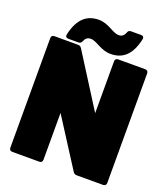

<svg xmlns="http://www.w3.org/2000/svg" viewBox="-163 -1040 1010 1154"><g transform="rotate(20 342.0 -462.5)"><path d="M632 -740H460C447 -740 440 -733 440 -720V-389L226 -727C220 -737 213 -740 202 -740H52C39 -740 32 -733 32 -720V-20C32 -7 39 0 52 0H224C237 0 244 -7 244 -20V-319L440 -13C446 -3 454 0 464 0H632C645 0 652 -7 652 -20V-720C652 -733 645 -740 632 -740ZM136 -754H200C212 -754 218 -760 223 -771C230 -791 244 -800 263 -800C303 -800 340 -755 404 -755C479 -755 532 -795 556 -903C559 -917 552 -925 538 -925H474C462 -925 456 -919 452 -907C444 -887 431 -878 412 -878C372 -878 334 -924 270 -924C196 -924 142 -883 118 -776C115 -762 122 -754 136 -754Z"/></g></svg>

Font: Malmofest Black-Rounded
Style: Regular
Weight: 800
Designer: Jonny Pinhorn (Poppins), Kolossal
Version: Version 1.004;Glyphs 3.1.2 (3151)